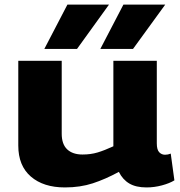

<svg xmlns="http://www.w3.org/2000/svg" viewBox="-20 -810 787 840"><path d="M264 10Q170 10 115 -37.5Q60 -85 60 -173V-544H250V-225Q250 -179 274 -156.5Q298 -134 341 -134Q377 -134 407 -143Q437 -152 476 -170V-544H666V-183Q666 -155 676.5 -144Q687 -133 702 -133Q715 -133 727 -138L743 -21Q722 -8 688.5 1Q655 10 621 10Q575 10 546 -7Q517 -24 500 -58Q441 -26 386 -8Q331 10 264 10ZM419 -596 520 -790H703L562 -596ZM174 -596 275 -790H457L317 -596Z"/></svg>

Font: Georama Extended
Style: Bold
Weight: 700
Width: 7
Designer: Jean-Baptiste Levee
Foundry: Production Type
Version: Version 1.000